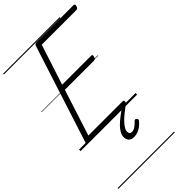

<svg xmlns="http://www.w3.org/2000/svg" viewBox="-419 -1127 1744 1744"><g transform="rotate(-45 453.0 -255.0)"><path d="M109 0Q94 0 88 -5.5Q82 -11 86 -23L389 -964Q393 -974 399.5 -978.5Q406 -983 421 -983H892Q903 -983 905.5 -976.5Q908 -970 904 -958Q901 -945 894.5 -939Q888 -933 878 -933H434L308 -545H681Q692 -545 694 -538.5Q696 -532 693 -520Q689 -507 683 -501Q677 -495 667 -495H293L150 -50H590Q601 -50 603.5 -44Q606 -38 603 -25Q599 -12 592.5 -6Q586 0 576 0ZM434 254Q403 254 384.5 236.5Q366 219 366 190Q366 163 380 137Q394 111 419 86Q444 61 477.5 35Q511 9 550 -19L592 -16V-11Q559 13 528.5 37.5Q498 62 474.5 86Q451 110 437 132.5Q423 155 423 174Q423 189 430 198Q437 207 453 207Q474 207 495 193.5Q516 180 540 154Q545 148 552.5 147Q560 146 568 154Q574 160 574.5 166.5Q575 173 570 180Q553 202 531 219Q509 236 484 245Q459 254 434 254ZM0 475H726V485H0ZM0 -20H726V0H0ZM0 -505H726V-500H0ZM0 -995H726V-985H0Z"/></g></svg>

Font: Playwrite CZ Guides
Style: Regular
Weight: 400
Designer: Veronika Burian, José Scaglione
Foundry: TypeTogether
Version: Version 1.003